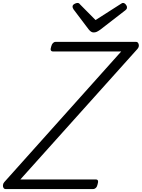

<svg xmlns="http://www.w3.org/2000/svg" viewBox="-73 -1282 962 1302"><path d="M-35 0Q-44 0 -49 -7.5Q-54 -15 -53 -26.5Q-52 -38 -44 -47L749 -933H287Q276 -933 272 -940.5Q268 -948 274 -966Q278 -982 286 -990Q294 -998 304 -998H850Q863 -998 867.5 -981.5Q872 -965 859 -950L65 -65H577Q588 -65 591 -57Q594 -49 589 -33Q586 -17 577.5 -8.5Q569 0 558 0ZM761 -1262Q771 -1262 779.5 -1252Q788 -1242 788 -1233Q788 -1225 785.5 -1221Q783 -1217 778 -1213L606 -1080Q593 -1071 583.5 -1066.5Q574 -1062 562 -1062Q552 -1062 544 -1067.5Q536 -1073 528 -1083L426 -1218Q422 -1224 420.5 -1228.5Q419 -1233 419 -1237Q419 -1248 431 -1255Q443 -1262 452 -1262Q460 -1262 464 -1258.5Q468 -1255 474 -1248L575 -1146L736 -1249Q744 -1253 749.5 -1257.5Q755 -1262 761 -1262Z"/></svg>

Font: Playwrite US Trad Light
Style: Regular
Weight: 300
Designer: Veronika Burian, José Scaglione
Foundry: TypeTogether
Version: Version 1.003